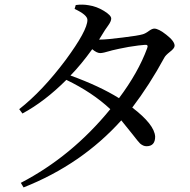

<svg xmlns="http://www.w3.org/2000/svg" viewBox="-20 -785 831 839"><path d="M83 34 71 14Q294 -102 462 -308Q384 -381 270 -436Q175 -341 78 -289L64 -308Q166 -388 267 -523Q362 -652 362 -698Q362 -720 306 -746L311 -763Q341 -767 368 -762Q402 -757 434 -737.5Q466 -718 466 -704Q466 -692 453 -674Q444 -662 439 -654Q431 -640 413 -612H417Q446 -612 516 -621Q583 -629 603 -635Q615 -638 631 -650Q645 -660 654 -660Q673 -660 707 -633Q743 -605 743 -585Q743 -574 722 -558Q703 -543 698 -533Q634 -415 558 -315Q655 -241 658 -188Q658 -146 620 -146Q606 -146 592 -158Q583 -167 560 -197Q531 -234 510 -259Q336 -66 83 34ZM500 -356Q584 -468 623 -574Q630 -591 613 -589Q592 -588 542 -580Q494 -571 470 -565Q468 -564 463 -563Q430 -553 418 -553Q403 -553 383 -570Q334 -502 288 -455Q415 -409 500 -356Z"/></svg>

Font: GenRyuMin TW M
Style: Regular
Weight: 500
Version: Version 1.501;PS 1;hotconv 16.6.51;makeotf.lib2.5.65220